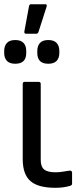

<svg xmlns="http://www.w3.org/2000/svg" viewBox="-32 -874 380 906"><path d="M90.8 -714.8Q81.1 -714.8 83 -726.1L105 -845.2Q106.4 -854 115.2 -854H181.2Q191.4 -854 188 -842.8L149.9 -724.1Q147 -714.8 139.2 -714.8ZM40 -573.2Q13.2 -573.2 0.5 -586.9Q-12.2 -600.6 -12.2 -624V-633.8Q-12.2 -657.2 0.5 -671.1Q13.2 -685.1 40 -685.1Q66.4 -685.1 79.1 -671.4Q91.8 -657.7 91.8 -633.8V-624Q91.8 -573.2 40 -573.2ZM195.8 -573.2Q144 -573.2 144 -624V-633.8Q144 -657.7 156.7 -671.4Q169.4 -685.1 195.8 -685.1Q222.7 -685.1 235.4 -671.1Q248 -657.2 248 -633.8V-624Q248 -600.6 235.4 -586.9Q222.7 -573.2 195.8 -573.2ZM229 12.2Q147.5 12.2 111.3 -19.8Q75.2 -51.8 75.2 -123V-478Q75.2 -487.8 85 -487.8H149.9Q160.2 -487.8 160.2 -478V-119.1Q160.2 -87.4 176.3 -74.2Q192.4 -61 231 -61Q252 -61 295.9 -68.8Q301.3 -69.8 304.7 -66.9Q308.1 -64 308.1 -59.1V-6.8Q308.1 0 298.8 2.9Q268.6 12.2 229 12.2Z"/></svg>

Font: Sofia Sans
Style: Regular
Weight: 400
Designer: Botio Nikoltchev, Ani Petrova
Foundry: lettersoup
Version: Version 4.100